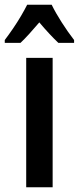

<svg xmlns="http://www.w3.org/2000/svg" viewBox="-50 -786 331 806"><path d="M171 0H60V-543H171ZM167 -766Q183 -733 208.5 -693Q234 -653 261 -618V-606H195Q177 -623 157 -644.5Q137 -666 115 -692Q93 -666 72.5 -643.5Q52 -621 36 -606H-30V-618Q-14 -639 4.5 -666Q23 -693 38.5 -719.5Q54 -746 64 -766Z"/></svg>

Font: Noto Sans Khmer UI ExtraCondensed SemiBold
Style: Regular
Weight: 600
Width: 2
Designer: Danh Hong and the Monotype Design Team
Foundry: Monotype Imaging Inc.
Version: Version 2.002; ttfautohint (v1.8.4.7-5d5b)